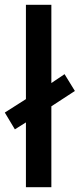

<svg xmlns="http://www.w3.org/2000/svg" viewBox="-30 -780 332 800"><path d="M78 0V-270L32 -241L-10 -311L78 -367V-760H184V-434L239 -471L282 -401L184 -337V0Z"/></svg>

Font: Noto Sans Gurmukhi Medium
Style: Regular
Weight: 500
Designer: Jelle Bosma - Monotype Design Team
Foundry: Monotype Imaging Inc.
Version: Version 2.004; ttfautohint (v1.8.4.7-5d5b)